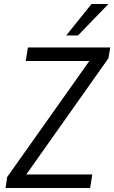

<svg xmlns="http://www.w3.org/2000/svg" viewBox="-20 -943 573 963"><path d="M8 0 16 -55 450 -668 448 -637H109L120 -705H533L524 -651L90 -37L92 -68H443L432 0ZM312 -765 439 -923H524L371 -765Z"/></svg>

Font: Nunito Sans 10pt Condensed
Style: Italic
Weight: 400
Width: 3
Italic angle: -9°
Designer: Vernon Adams
Foundry: Vernon Adams
Version: Version 3.101;gftools[0.9.27]